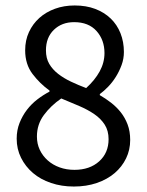

<svg xmlns="http://www.w3.org/2000/svg" viewBox="-20 -670 537 702"><path d="M250 12Q205 12 166.5 -1Q128 -14 100.5 -37.5Q73 -61 57 -93Q41 -125 41 -163Q41 -194 51.5 -220.5Q62 -247 78.5 -268.5Q95 -290 116.5 -306.5Q138 -323 161 -335V-339Q126 -364 99 -399.5Q72 -435 72 -486Q72 -523 86 -553Q100 -583 124 -604.5Q148 -626 181 -638Q214 -650 253 -650Q295 -650 328 -637.5Q361 -625 384.5 -602.5Q408 -580 420.5 -548.5Q433 -517 433 -480Q433 -455 424.5 -432Q416 -409 403.5 -389Q391 -369 375.5 -353Q360 -337 345 -326V-322Q366 -310 386 -294.5Q406 -279 421.5 -259.5Q437 -240 446.5 -215Q456 -190 456 -158Q456 -122 441 -91Q426 -60 399 -37Q372 -14 334 -1Q296 12 250 12ZM295 -348Q327 -377 344.5 -409Q362 -441 362 -476Q362 -524 333 -556.5Q304 -589 251 -589Q206 -589 177 -561Q148 -533 148 -486Q148 -457 160 -436.5Q172 -416 192.5 -400Q213 -384 239.5 -371.5Q266 -359 295 -348ZM252 -49Q308 -49 342.5 -80Q377 -111 377 -161Q377 -192 363 -214Q349 -236 325 -252.5Q301 -269 269.5 -282.5Q238 -296 204 -310Q166 -284 140.5 -249.5Q115 -215 115 -171Q115 -144 125.5 -122Q136 -100 154.5 -83.5Q173 -67 198 -58Q223 -49 252 -49Z"/></svg>

Font: SourceSansPro
Style: Book
Weight: 400
Designer: Paul D. Hunt
Foundry: Adobe Systems Incorporated
Version: Version 2.021;PS 2.000;hotconv 1.0.86;makeotf.lib2.5.63406